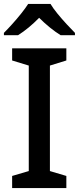

<svg xmlns="http://www.w3.org/2000/svg" viewBox="-24 -961 403 981"><path d="M315 0H38V-62L123 -87V-626L38 -652V-714H315V-652L231 -626V-87L315 -62ZM234 -941Q247 -919 269.5 -891.5Q292 -864 316.5 -837.5Q341 -811 359 -793V-781H286Q260 -797 231.5 -820Q203 -843 176 -870Q122 -815 68 -781H-4V-793Q15 -812 38.5 -838Q62 -864 84 -891.5Q106 -919 120 -941Z"/></svg>

Font: Noto Sans Gurmukhi Medium
Style: Regular
Weight: 500
Designer: Jelle Bosma - Monotype Design Team
Foundry: Monotype Imaging Inc.
Version: Version 2.004; ttfautohint (v1.8.4.7-5d5b)